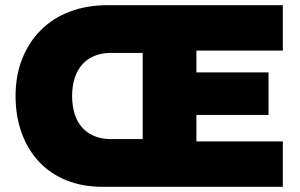

<svg xmlns="http://www.w3.org/2000/svg" viewBox="-20 -720 1157 740"><path d="M375 0Q298 0 236 -25Q174 -50 130.5 -96.5Q87 -143 63.5 -207.5Q40 -272 40 -350Q40 -428 65 -492Q90 -556 136.5 -603Q183 -650 248.5 -675Q314 -700 395 -700H1070V-525H737V-441H1015V-277H737V-175H1070V0ZM258 -350Q258 -311 268 -280Q278 -249 297 -228Q316 -207 343.5 -195.5Q371 -184 407 -184H530V-516H407Q371 -516 343.5 -504.5Q316 -493 297 -471.5Q278 -450 268 -419.5Q258 -389 258 -350Z"/></svg>

Font: Lexend Deca Black
Style: Regular
Weight: 900
Designer: Bonnie Shaver-Troup, Thomas Jockin
Foundry: Lexend
Version: Version 1.007